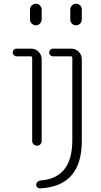

<svg xmlns="http://www.w3.org/2000/svg" viewBox="-20 -780 540 1028"><path d="M356.4 -728.5Q356.4 -741.2 365.2 -750.5Q374 -759.8 387.2 -759.8Q400.4 -759.8 409.2 -751Q418 -742.2 418 -728.5V-675.8Q418 -663.1 409.2 -653.8Q400.4 -644.5 387.2 -644.5Q374 -644.5 365.2 -653.8Q356.4 -663.1 356.4 -675.8ZM173.8 209Q173.8 201.2 179.7 194.8Q185.5 188.5 194.3 186.5Q367.2 175.8 367.2 -29.3V-469.7Q367.2 -478.5 359.4 -478.5H262.7Q254.9 -478.5 249 -484.9Q243.2 -491.2 243.2 -499Q243.2 -506.8 249 -513.2Q254.9 -519.5 262.7 -519.5H361.3Q384.8 -519.5 401.4 -502.9Q418 -486.3 418 -462.9V-25.4Q418 216.8 196.3 228.5Q187.5 229.5 180.7 223.6Q173.8 217.8 173.8 209ZM203.1 -728.5V-675.8Q203.1 -663.1 193.8 -653.8Q184.6 -644.5 171.9 -644.5Q159.2 -644.5 149.9 -653.8Q140.6 -663.1 140.6 -675.8V-728.5Q140.6 -741.2 149.9 -750.5Q159.2 -759.8 171.9 -759.8Q184.6 -759.8 193.8 -751Q203.1 -742.2 203.1 -728.5ZM68.4 -478.5Q60.5 -478.5 54.2 -484.9Q47.9 -491.2 47.9 -499Q47.9 -506.8 53.7 -513.2Q59.6 -519.5 68.4 -519.5H146.5Q169.9 -519.5 186.5 -502.9Q203.1 -486.3 203.1 -462.9V-25.4Q203.1 -14.6 195.8 -7.3Q188.5 0 177.7 0Q167 0 159.7 -7.3Q152.3 -14.6 152.3 -25.4V-469.7Q152.3 -478.5 143.6 -478.5Z"/></svg>

Font: Rounded Mgen+ 1mn light
Style: Regular
Weight: 200
Designer: [Source Han Sans]
Ryoko NISHIZUKA  (kana & ideographs); Paul D. Hunt (Latin, Greek & Cyrillic); Wenlong ZHANG  (bopomofo
Version: Version 1.059.20150602